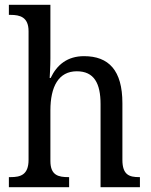

<svg xmlns="http://www.w3.org/2000/svg" viewBox="-20 -780 629 800"><path d="M17 0H268V-42H265C224 -42 190 -49 190 -109V-320C190 -419 224 -483 300 -483C372 -483 399 -433 399 -346V0H563V-42H560C519 -42 490 -51 490 -114V-350C490 -487 433 -546 330 -546C261 -546 217 -510 191 -455H187C187 -458 190 -502 190 -537V-760H17V-718H24C63 -718 99 -709 99 -650V-114C99 -51 65 -42 24 -42H17Z"/></svg>

Font: Noto Serif Armenian SemiCondensed
Style: Regular
Weight: 400
Width: 4
Designer: Monotype Design Team
Foundry: Monotype Imaging Inc.
Version: Version 2.008